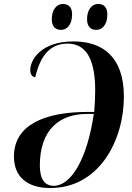

<svg xmlns="http://www.w3.org/2000/svg" viewBox="-20 -934 664 964"><path d="M464 -784C491 -784 519 -807 519 -861C519 -898 501 -914 473 -914C438 -914 417 -881 417 -838C417 -801 435 -784 464 -784ZM287 -784C314 -784 342 -807 342 -862C342 -898 324 -914 296 -914C261 -914 240 -881 240 -838C240 -801 258 -784 287 -784ZM231 10C478 11 602 -229 602 -449C602 -651 493 -726 349 -726C187 -726 132 -635 132 -582C132 -559 143 -548 157 -546C183 -659 235 -715 319 -715C415 -715 458 -633 458 -478C458 -449 456 -406 453 -372H420C206 -372 50 -308 50 -148C50 -43 121 10 231 10ZM250 -1C205 -1 180 -34 180 -103C180 -285 281 -362 417 -362H451C417 -131 335 -1 250 -1Z"/></svg>

Font: Noto Serif Display Condensed
Style: Bold Italic
Weight: 700
Width: 3
Italic angle: -12°
Designer: Monotype Design Team
Foundry: Monotype Imaging Inc.
Version: Version 2.009